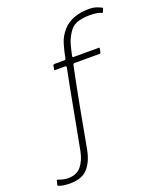

<svg xmlns="http://www.w3.org/2000/svg" viewBox="-336 -816 961 1155"><g transform="rotate(-20 144.5 -238.0)"><path d="M-91 236Q-125 236 -145 230Q-165 224 -164 224Q-168 222 -166 216Q-165 212 -163.5 208.5Q-162 205 -161.5 200.5Q-161 196 -160 193Q-159 189 -158 188.5Q-157 188 -152 189Q-137 195 -121 198.5Q-105 202 -89 202Q-34 202 -5.5 166.5Q23 131 34 76Q47 7 59.5 -58.5Q72 -124 83.5 -186.5Q95 -249 106.5 -309Q118 -369 130 -427Q130 -436 122 -436Q105 -436 89 -436Q73 -436 56 -436Q55 -436 54 -438Q53 -440 53 -441Q55 -447 56 -454Q57 -461 58 -467Q59 -468 61 -470Q63 -472 65 -472Q82 -472 98.5 -472Q115 -472 131 -472Q139 -472 140 -480Q148 -523 161 -567.5Q174 -612 207 -649Q235 -680 277 -696Q319 -712 374 -712Q403 -712 424.5 -704Q446 -696 454 -691Q457 -689 456.5 -687Q456 -685 455 -684Q454 -679 451.5 -674Q449 -669 446 -664Q446 -662 444 -661.5Q442 -661 440 -662Q432 -668 413 -671.5Q394 -675 366 -675Q314 -675 281 -661.5Q248 -648 229 -615Q209 -584 199.5 -550Q190 -516 183 -481Q181 -472 189 -472Q228 -472 269.5 -472Q311 -472 353 -472Q354 -472 355 -471Q356 -470 355 -467Q354 -462 353 -454.5Q352 -447 350 -441Q350 -440 348 -438Q346 -436 344 -436Q316 -436 289 -436Q262 -436 236 -436Q210 -436 182 -436Q180 -436 176.5 -434Q173 -432 172 -427Q172 -423 170.5 -418Q169 -413 168 -407.5Q167 -402 166 -397Q157 -353 146 -298Q135 -243 123.5 -181Q112 -119 100 -54Q88 11 76 76Q62 152 24.5 194Q-13 236 -91 236Z"/></g></svg>

Font: Glory ExtraLight
Style: Italic
Weight: 250
Italic angle: -12°
Version: Version 1.011